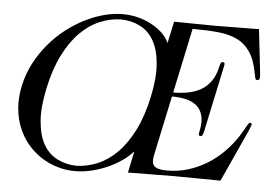

<svg xmlns="http://www.w3.org/2000/svg" viewBox="-50 -764 1231 849"><g transform="rotate(5 565.0 -339.0)"><path d="M44.4 -338.9Q55.7 -392.1 80.1 -439Q104.5 -485.8 137.5 -525.4Q170.4 -564.9 210.2 -596.2Q250 -627.4 292.7 -649.2Q335.4 -670.9 378.4 -682.4Q421.4 -693.8 461.4 -693.8Q501 -693.8 535.2 -684.1Q569.3 -674.3 596.4 -658.7Q623.5 -643.1 642.1 -624Q660.6 -605 668.5 -585.9H670.4L690.4 -680.2Q736.3 -680.2 783.4 -679.2Q830.6 -678.2 878.9 -678.2Q927.2 -678.2 974.6 -679.2Q1022 -680.2 1067.4 -680.2L1088.9 -491.2Q1089.8 -478.5 1090.3 -473.1Q1090.8 -467.8 1089.8 -463.9Q1088.9 -460 1086.4 -457.5Q1084 -455.1 1078.6 -455.1Q1073.2 -455.1 1071 -460.7Q1068.8 -466.3 1066.4 -480Q1055.7 -541 1032.5 -576.2Q1009.3 -611.3 973.1 -628.9Q937 -646.5 887.5 -651.1Q837.9 -655.8 774.9 -655.8L713.9 -368.2Q749.5 -368.2 781 -374.3Q812.5 -380.4 837.9 -395.3Q863.3 -410.2 881.1 -435.8Q898.9 -461.4 907.2 -501Q909.7 -511.7 912.4 -516.4Q915 -521 920.9 -521Q927.7 -521 928.7 -516.4Q929.7 -511.7 927.2 -501L864.7 -207Q862.3 -196.3 859.6 -191.7Q856.9 -187 850.1 -187Q844.2 -187 843.3 -191.7Q842.3 -196.3 844.7 -207Q853.5 -248 846.9 -275.4Q840.3 -302.7 821.8 -319.3Q803.2 -335.9 774.4 -343Q745.6 -350.1 710 -350.1L653.8 -85.9Q650.4 -69.3 651.1 -57.1Q651.9 -44.9 658.9 -37.1Q666 -29.3 680.2 -25.6Q694.3 -22 717.3 -22Q766.1 -22 810.8 -35.9Q855.5 -49.8 894.5 -74Q933.6 -98.1 966.1 -131.1Q998.5 -164.1 1023.4 -202.1Q1035.2 -220.7 1041.7 -232.7Q1048.3 -244.6 1052.2 -251.5Q1056.2 -258.3 1058.6 -261.2Q1061 -264.2 1065.4 -264.2Q1073.2 -264.2 1071.3 -254.9Q1070.8 -252.9 1069.3 -248.5Q1067.9 -244.1 1065.4 -238.3Q1063 -232.4 1059.8 -225.3Q1056.6 -218.3 1053.2 -210.9L956.1 2Q906.2 2 855.5 1Q804.7 0 752 0Q698.7 0 647.2 1Q595.7 2 545.4 2L564.9 -91.8H563Q547.4 -73.2 520.8 -54Q494.1 -34.7 460.4 -19Q426.8 -3.4 388.2 6.3Q349.6 16.1 310.1 16.1Q270.5 16.1 232.2 4.6Q193.8 -6.8 160.4 -28.6Q127 -50.3 100.6 -81.5Q74.2 -112.8 57.9 -152.3Q41.5 -191.9 37.4 -238.8Q33.2 -285.6 44.4 -338.9ZM154.3 -338.9Q135.7 -252.4 140.9 -190.2Q146 -127.9 168.9 -87.9Q191.9 -47.9 230 -28.6Q268.1 -9.3 315.4 -7.8Q363.3 -9.3 409.4 -28.6Q455.6 -47.9 495.4 -87.9Q535.2 -127.9 566.7 -190.2Q598.1 -252.4 616.7 -338.9Q635.3 -425.3 630.1 -487.5Q625 -549.8 602.3 -589.8Q579.6 -629.9 541.5 -649.4Q503.4 -668.9 456.1 -669.9Q408.2 -668.9 361.8 -649.4Q315.4 -629.9 275.6 -589.8Q235.8 -549.8 204.3 -487.5Q172.9 -425.3 154.3 -338.9Z"/></g></svg>

Font: XB Zar
Style: Italic
Weight: 400
Italic angle: -12°
Designer: Behnam
Foundry: Irmug
Version: Version 8.005 2009